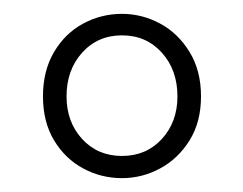

<svg xmlns="http://www.w3.org/2000/svg" viewBox="-20 -704 351 277"><path d="M156 -447Q126 -447 100 -461Q74 -475 58 -501.5Q42 -528 42 -565Q42 -602 58 -629Q74 -656 100 -670Q126 -684 156 -684Q185 -684 211 -670Q237 -656 253.5 -629Q270 -602 270 -565Q270 -528 253.5 -501.5Q237 -475 211 -461Q185 -447 156 -447ZM156 -479Q191 -479 213.5 -503.5Q236 -528 236 -565Q236 -603 213.5 -628Q191 -653 156 -653Q121 -653 98.5 -628Q76 -603 76 -565Q76 -528 98.5 -503.5Q121 -479 156 -479Z"/></svg>

Font: Source Sans 3 Light
Style: Regular
Weight: 300
Designer: Paul D. Hunt
Foundry: Adobe
Version: Version 3.052;hotconv 1.1.0;makeotfexe 2.6.0